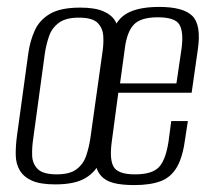

<svg xmlns="http://www.w3.org/2000/svg" viewBox="-20 -525 618 555"><path d="M140 8Q97 8 73 -2.5Q49 -13 37.5 -32Q26 -51 25.5 -76.5Q25 -102 29 -132L62 -372Q67 -407 80.5 -437Q94 -467 124.5 -485Q155 -503 212 -503Q254 -503 278.5 -492.5Q303 -482 313.5 -463.5Q324 -445 325.5 -422Q327 -399 323 -372L290 -133Q284 -92 270.5 -60Q257 -28 226.5 -10Q196 8 140 8ZM144 -21Q182 -21 201.5 -36Q221 -51 229 -74.5Q237 -98 241 -124L276 -373Q280 -398 278.5 -421Q277 -444 262 -459Q247 -474 208 -474Q170 -474 150 -459Q130 -444 122 -421Q114 -398 110 -373L76 -124Q72 -98 73 -74.5Q74 -51 89.5 -36Q105 -21 144 -21ZM368 10Q332 10 308.5 4Q285 -2 271.5 -17.5Q258 -33 254.5 -60Q251 -87 257 -129L292 -383Q303 -453 336 -479Q369 -505 440 -505Q510 -505 536 -479Q562 -453 552 -383L534 -257H322L303 -115Q296 -63 309 -42Q322 -21 370 -21Q420 -21 439.5 -42Q459 -63 467 -115L475 -175H523L516 -129Q509 -73 492 -43Q475 -13 445 -1.5Q415 10 368 10ZM327 -284H490L505 -386Q511 -433 498.5 -454Q486 -475 436 -475Q387 -475 367 -454Q347 -433 341 -386Z"/></svg>

Font: Alumni Sans Light
Style: Italic
Weight: 300
Italic angle: -8°
Version: Version 1.016